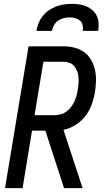

<svg xmlns="http://www.w3.org/2000/svg" viewBox="-20 -975 540 995"><path d="M6 0 128 -735H309Q338 -735 366 -728Q394 -721 416 -705Q438 -689 452 -665Q466 -641 472 -613.5Q478 -586 477.5 -557Q477 -528 472 -498Q467 -466 455.5 -434Q444 -402 423 -374.5Q402 -347 372 -328Q342 -309 309 -302L408 0H312L215 -298H146L97 0ZM159 -378H261Q276 -378 292.5 -382Q309 -386 323 -396Q337 -406 347.5 -419.5Q358 -433 365 -448Q372 -463 376.5 -479Q381 -495 383 -511Q386 -527 387 -543.5Q388 -560 386.5 -576Q385 -592 379.5 -606.5Q374 -621 364.5 -632.5Q355 -644 340 -649.5Q325 -655 309 -655H205ZM169 -815Q172 -835 180 -855Q188 -875 201.5 -892Q215 -909 233 -921.5Q251 -934 271 -941.5Q291 -949 311.5 -952Q332 -955 352 -955Q372 -955 392 -952Q412 -949 429 -941.5Q446 -934 460 -921.5Q474 -909 482 -892Q490 -875 491 -855Q492 -835 489 -815H409Q411 -830 408 -844.5Q405 -859 394.5 -868Q384 -877 370 -881Q356 -885 341 -885Q326 -885 310 -881Q294 -877 281 -868Q268 -859 260 -844.5Q252 -830 249 -815Z"/></svg>

Font: Iosevka SS04 Medium
Style: Italic
Weight: 500
Italic angle: -9°
Monospace: yes
Designer: Belleve Invis
Foundry: Belleve Invis
Version: Version 19.0.0; ttfautohint (v1.8.4)